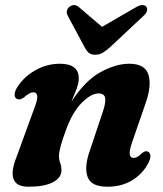

<svg xmlns="http://www.w3.org/2000/svg" viewBox="-20 -715 636 747"><path d="M47.5 -329.5Q38 -332.5 37 -344.8Q36 -357 45.5 -373Q71.5 -415.5 116.8 -441.2Q162 -467 213 -467Q286.5 -467 286.5 -410Q286.5 -392 277.8 -369Q269 -346 258 -319.5Q311 -401.5 370.8 -434.2Q430.5 -467 483 -467Q545 -467 557.8 -423.5Q570.5 -380 546 -312L494 -161.5Q482.5 -128 484.8 -114.2Q487 -100.5 499.5 -100.5Q506.5 -100.5 514 -104.5Q521.5 -108.5 533 -119.5Q546 -130 555.5 -125Q563.5 -122 565 -110.2Q566.5 -98.5 556.5 -79.5Q535 -38.5 494 -13.5Q453 11.5 398 11.5Q335 11.5 321 -26.2Q307 -64 328.5 -126L380 -280Q392.5 -317 389 -334.2Q385.5 -351.5 363.5 -351.5Q334 -351.5 297.5 -314.5Q261 -277.5 235.5 -206Q221.5 -167.5 215.5 -145Q209.5 -122.5 209.5 -108Q209.5 -93.5 214.2 -81Q219 -68.5 219 -52.5Q219 -23 185.5 -5.8Q152 11.5 91 11.5Q43.5 11.5 32.8 -18.2Q22 -48 43.5 -102L113 -292.5Q127 -328.5 124.8 -342.2Q122.5 -356 109.5 -356Q95.5 -356 72.5 -335.5Q57.5 -325 47.5 -329.5ZM410.5 -533.5Q394 -518.5 380.5 -510.2Q367 -502 350.5 -502Q334 -502 324.8 -510.2Q315.5 -518.5 308 -533.5L244 -653Q238 -664 240.5 -673.5Q243 -683 250 -688.5Q270 -703 288.5 -686L377 -610.5L507.5 -686Q537 -703.5 549.5 -688.5Q554 -683 551.8 -673Q549.5 -663 537 -652Z"/></svg>

Font: Fraunces 72pt S050
Style: Bold Italic
Weight: 700
Italic angle: -16°
Version: Version 1.000; ttfautohint (v1.8.3)